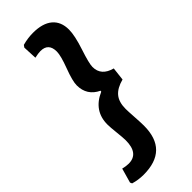

<svg xmlns="http://www.w3.org/2000/svg" viewBox="-285 -686 835 835"><g transform="rotate(-45 133.0 -268.5)"><path d="M37 120Q5 120 -25 111L-29 102L-10 35Q10 40 25 40Q88 40 88 -41Q88 -56 84 -93Q80 -130 80 -146Q80 -230 162 -266L163 -271Q106 -298 106 -361Q106 -387 127.5 -444Q149 -501 149 -526Q149 -578 100 -578Q87 -578 64 -573L61 -638L68 -648Q101 -657 133 -657Q192 -657 223 -631Q254 -605 254 -556Q254 -520 232.5 -455Q211 -390 211 -369Q211 -315 272 -299L265 -238Q223 -227 203.5 -203.5Q184 -180 184 -138Q184 -124 186.5 -86.5Q189 -49 189 -30Q189 120 37 120Z"/></g></svg>

Font: Alegreya Sans
Style: Bold Italic
Weight: 700
Italic angle: -7°
Designer: Juan Pablo del Peral
Foundry: Huerta Tipografica
Version: Version 2.007